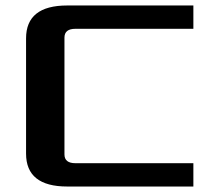

<svg xmlns="http://www.w3.org/2000/svg" viewBox="-20 -680 780 700"><path d="M75 -120V-540Q75 -660 225 -660H685V-575H255Q215 -575 215 -543V-117Q215 -85 255 -85H685V0H225Q75 0 75 -120Z"/></svg>

Font: Xolonium
Style: Regular
Weight: 400
Designer: Severin Meyer
Version: Version 4.2